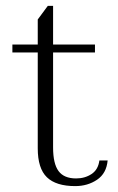

<svg xmlns="http://www.w3.org/2000/svg" viewBox="-20 -621 401 651"><path d="M345 -77Q341 -33 309 -11.5Q277 10 235 10Q170 10 139 -20Q108 -50 108 -118V-443H22V-470H108V-555L142 -601H160V-470H302V-443H160V-121Q160 -66 178.5 -41Q197 -16 238 -16Q268 -16 290.5 -31Q313 -46 317 -77Z"/></svg>

Font: Taviraj ExtraLight
Style: Regular
Weight: 200
Designer: Katatrad Team
Foundry: CadsonDemak
Version: Version 1.030